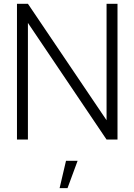

<svg xmlns="http://www.w3.org/2000/svg" viewBox="-20 -740 713 1018"><path d="M128 0V-618.5L545 0H603V-720H545V-102.5L128 -720H70V0ZM338 257.5H296L330 112.5H391.5Z"/></svg>

Font: Hauora Light
Style: Regular
Weight: 300
Designer: Wayne Shih
Foundry: WCYS
Version: Version 1.001;hotconv 1.0.109;makeotfexe 2.5.65596